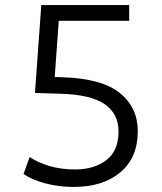

<svg xmlns="http://www.w3.org/2000/svg" viewBox="-20 -730 640 758"><path d="M271 8Q212 8 159 -6Q106 -20 73 -43L97 -110Q130 -88 175.5 -74.5Q221 -61 277 -61Q352 -61 400 -98Q448 -135 448 -211Q448 -281 393 -319Q338 -357 216 -360L118 -363L143 -710H490V-648H212L196 -426L227 -425Q383 -420 453.5 -362.5Q524 -305 524 -212Q524 -108 455.5 -50Q387 8 271 8Z"/></svg>

Font: LivvicRegular
Style: Regular
Weight: 400
Designer: Jacques Le Bailly, Baron von Fonthausen
Version: Version 1.001; ttfautohint (v1.8.2)